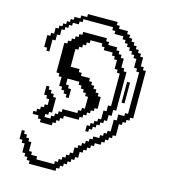

<svg xmlns="http://www.w3.org/2000/svg" viewBox="-239 -1616 1979 2231"><g transform="rotate(15 750.0 -500.5)"><path d="M142.9 71.4V178.6H178.6V214.3H214.3V321.4H250V357.1H285.7V392.9H321.4V428.6H642.9V392.9H678.6V357.1H714.3V321.4H750V285.7H785.7V250H821.4V214.3H857.1V142.9H892.9V107.1H928.6V71.4H964.3V35.7H1000V0H1071.4V-35.7H1107.1V-71.4H1142.9V-107.1H1178.6V-142.9H1214.3V-285.7H1250V-321.4H1285.7V-357.1H1321.4V-392.9H1357.1V-964.3H1321.4V-1000H1285.7V-1107.1H1250V-1142.9H1214.3V-1178.6H1178.6V-1214.3H1142.9V-1250H1107.1V-1285.7H1071.4V-1321.4H1035.7V-1357.1H928.6V-1392.9H892.9V-1428.6H535.7V-1392.9H464.3V-1357.1H392.9V-1321.4H357.1V-1285.7H321.4V-1250H285.7V-1214.3H250V-1178.6H214.3V-1107.1H178.6V-1071.4H142.9V-928.6H178.6V-892.9H214.3V-1035.7H250V-1107.1H285.7V-1178.6H321.4V-1214.3H357.1V-1250H392.9V-1285.7H464.3V-1321.4H500V-1357.1H857.1V-1321.4H892.9V-1285.7H1000V-1250H1035.7V-1214.3H1071.4V-1178.6H1107.1V-1142.9H1142.9V-1107.1H1178.6V-1071.4H1214.3V-964.3H1250V-928.6H1285.7V-428.6H1250V-392.9H1178.6V-321.4H1142.9V-178.6H1107.1V-142.9H1071.4V-107.1H1035.7V-71.4H964.3V-35.7H928.6V0H892.9V35.7H857.1V71.4H821.4V107.1H785.7V178.6H750V214.3H714.3V250H678.6V285.7H642.9V321.4H607.1V357.1H392.9V321.4H321.4V285.7H285.7V178.6H250V142.9H214.3V107.1H178.6V71.4ZM357.1 -1035.7V-678.6H392.9V-642.9H428.6V-535.7H464.3V-500H500V-464.3H535.7V-428.6H571.4V-535.7H535.7V-571.4H500V-642.9H642.9V-607.1H678.6V-571.4H714.3V-535.7H750V-500H785.7V-357.1H750V-321.4H714.3V-285.7H535.7V-250H500V-214.3H464.3V-178.6H428.6V-142.9H357.1V-178.6H392.9V-214.3H428.6V-392.9H392.9V-428.6H357.1V-464.3H321.4V-500H285.7V-392.9H321.4V-357.1H357.1V-285.7H321.4V-250H285.7V-214.3H250V-178.6H214.3V-142.9H285.7V-107.1H321.4V-71.4H464.3V-107.1H500V-142.9H535.7V-178.6H571.4V-214.3H750V-250H785.7V-285.7H821.4V-321.4H857.1V-357.1H892.9V-392.9H928.6V-535.7H892.9V-571.4H857.1V-607.1H821.4V-642.9H785.7V-678.6H750V-714.3H642.9V-750H607.1V-785.7H500V-1000H535.7V-1035.7H571.4V-1071.4H607.1V-1107.1H642.9V-1142.9H785.7V-1107.1H821.4V-1071.4H928.6V-1035.7H964.3V-1000H1000V-892.9H1035.7V-857.1H1071.4V-464.3H1035.7V-392.9H1000V-285.7H964.3V-250H928.6V-214.3H892.9V-178.6H857.1V-107.1H892.9V-142.9H928.6V-178.6H964.3V-214.3H1000V-250H1035.7V-285.7H1071.4V-357.1H1107.1V-428.6H1142.9V-892.9H1107.1V-928.6H1071.4V-1035.7H1035.7V-1071.4H1000V-1107.1H964.3V-1142.9H857.1V-1178.6H821.4V-1214.3H535.7V-1178.6H500V-1142.9H464.3V-1107.1H428.6V-1071.4H392.9V-1035.7ZM1178.6 -785.7V-535.7H1214.3V-785.7Z"/></g></svg>

Font: Gossip Icons High Pixel
Style: Regular
Weight: 500
Designer: Deborah Khodanovich
Version: Version 1.001;Glyphs 3.3.1 (3343)